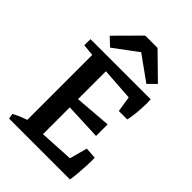

<svg xmlns="http://www.w3.org/2000/svg" viewBox="-257 -997 1104 1104"><g transform="rotate(45 295.0 -445.5)"><path d="M34 0 28 -32Q51 -45 76 -55Q101 -65 127 -73L128 0ZM529 0 428 -32 472 -194 541 -189Q542 -162 540.5 -127Q539 -92 536 -58.5Q533 -25 529 0ZM145 -594 41 -604 42 -654H144ZM449 -477 427 -618 531 -654Q533 -636 532 -606Q531 -576 528 -542.5Q525 -509 518 -477ZM113 0V-654H235V0ZM458 -283 218 -293V-358L458 -377ZM515 -567 207 -588 132 -654H531ZM134 0 209 -73 515 -90 528 0ZM156 -699 106 -746 250 -891H350L498 -746L451 -699L301 -807Z"/></g></svg>

Font: Eczar Medium
Style: Regular
Weight: 500
Designer: Vaibhav Singh
Foundry: Rosetta Type Foundry
Version: Version 2.000